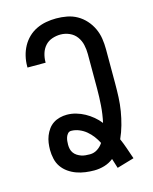

<svg xmlns="http://www.w3.org/2000/svg" viewBox="-115 -819 731 920"><g transform="rotate(-15 250.0 -359.0)"><path d="M353 25Q349 13 345.5 1Q342 -11 338 -23Q318 -7 293 0.5Q268 8 242 8Q220 8 198 5Q176 2 155 -5.5Q134 -13 115.5 -26Q97 -39 84.5 -57Q72 -75 67 -97.5Q62 -120 62 -142Q62 -159 64.5 -176.5Q67 -194 73.5 -210.5Q80 -227 90.5 -241.5Q101 -256 115.5 -265.5Q130 -275 147.5 -279.5Q165 -284 183 -284Q206 -284 228.5 -277.5Q251 -271 271 -260Q291 -249 309 -234Q327 -219 341 -201Q350 -242 353 -284Q356 -326 356 -368V-539Q356 -562 351 -584.5Q346 -607 332.5 -625.5Q319 -644 297.5 -653.5Q276 -663 253 -663Q232 -663 211.5 -656Q191 -649 177 -633.5Q163 -618 156.5 -597Q150 -576 150 -555V-551H60V-558Q60 -583 66 -608Q72 -633 84 -655Q96 -677 114 -694.5Q132 -712 155 -723Q178 -734 203 -738.5Q228 -743 253 -743Q280 -743 306.5 -738Q333 -733 356 -720Q379 -707 397 -687Q415 -667 426.5 -642.5Q438 -618 442 -591.5Q446 -565 446 -539V-368Q446 -334 444.5 -300Q443 -266 437.5 -233Q432 -200 423 -167.5Q414 -135 400 -104Q411 -79 420 -52.5Q429 -26 438 0ZM242 -72Q262 -72 279 -83Q296 -94 307 -111Q298 -129 285.5 -145.5Q273 -162 257.5 -175Q242 -188 222.5 -196Q203 -204 183 -204Q173 -204 166.5 -196.5Q160 -189 157 -180Q154 -171 153 -162Q152 -153 152 -143Q152 -132 154.5 -121.5Q157 -111 163.5 -102Q170 -93 179.5 -87Q189 -81 199 -77.5Q209 -74 220 -73Q231 -72 242 -72Z"/></g></svg>

Font: Iosevka Custom Medium
Style: Regular
Weight: 500
Monospace: yes
Designer: Belleve Invis
Foundry: Belleve Invis
Version: Version 32.5.0; ttfautohint (v1.8.4)